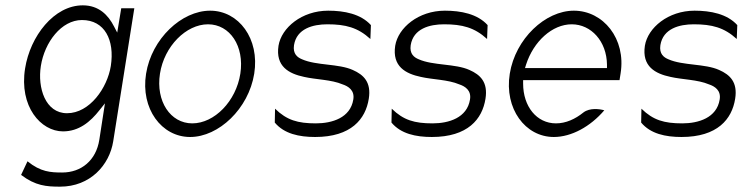

<svg xmlns="http://www.w3.org/2000/svg" viewBox="-20 -502 2793 719"><path d="M74 -246C51 -103 133 -10 216 -10C275 -10 318 -45 353 -90L373 -115L352 21C340 99 284 144 213 144C170 144 132 142 83 102L59 153C113 194 154 197 205 197C318 197 390 116 404 27L483 -471H434L419 -380L407 -403C385 -446 350 -482 290 -482C182 -482 93 -366 74 -246ZM133 -255C147 -344 210 -427 287 -427C372 -427 410 -352 395 -255C382 -173 316 -78 231 -78C150 -78 120 -173 133 -255Z M527 -226C506 -95 585 11 692 11C799 11 911 -95 932 -226C953 -357 874 -462 767 -462C660 -462 548 -357 527 -226ZM579 -226C595 -329 677 -411 759 -411C841 -411 896 -329 880 -226C864 -123 783 -40 700 -40C618 -40 563 -123 579 -226Z M1023 -331C1011 -253 1062 -226 1119 -214C1162 -204 1221 -204 1263 -186C1284 -179 1309 -164 1303 -129C1292 -61 1224 -40 1163 -40C1095 -40 1054 -52 1010 -95L1009 -43C1044 -1 1100 11 1160 11C1295 11 1349 -56 1361 -132C1371 -194 1342 -222 1301 -240C1248 -264 1165 -256 1111 -280C1094 -287 1076 -300 1081 -333C1091 -395 1152 -411 1206 -411C1274 -411 1320 -399 1367 -356L1369 -408C1331 -450 1269 -462 1209 -462C1110 -462 1034 -398 1023 -331Z M1460 -331C1448 -253 1499 -226 1556 -214C1599 -204 1658 -204 1700 -186C1721 -179 1746 -164 1740 -129C1729 -61 1661 -40 1600 -40C1532 -40 1491 -52 1447 -95L1446 -43C1481 -1 1537 11 1597 11C1732 11 1786 -56 1798 -132C1808 -194 1779 -222 1738 -240C1685 -264 1602 -256 1548 -280C1531 -287 1513 -300 1518 -333C1528 -395 1589 -411 1643 -411C1711 -411 1757 -399 1804 -356L1806 -408C1768 -450 1706 -462 1646 -462C1547 -462 1471 -398 1460 -331Z M1889 -226C1868 -95 1947 11 2054 11C2120 11 2191 -28 2243 -89C2225 -94 2189 -99 2165 -81C2134 -56 2099 -40 2062 -40C1990 -40 1939 -103 1939 -189V-202H2300L2304 -227C2325 -357 2239 -462 2129 -462C2022 -462 1910 -357 1889 -226ZM1946 -247 1950 -260C1978 -347 2048 -411 2121 -411C2194 -411 2252 -347 2253 -260V-247Z M2395 -331C2383 -253 2434 -226 2491 -214C2534 -204 2593 -204 2635 -186C2656 -179 2681 -164 2675 -129C2664 -61 2596 -40 2535 -40C2467 -40 2426 -52 2382 -95L2381 -43C2416 -1 2472 11 2532 11C2667 11 2721 -56 2733 -132C2743 -194 2714 -222 2673 -240C2620 -264 2537 -256 2483 -280C2466 -287 2448 -300 2453 -333C2463 -395 2524 -411 2578 -411C2646 -411 2692 -399 2739 -356L2741 -408C2703 -450 2641 -462 2581 -462C2482 -462 2406 -398 2395 -331Z"/></svg>

Font: Charger Sport
Style: ExLitNrwObl
Weight: 200
Designer: Jasper
Foundry: Cannot Into Space Fonts
Version: Version 1.1